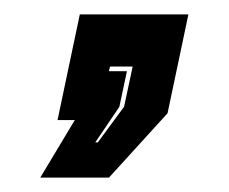

<svg xmlns="http://www.w3.org/2000/svg" viewBox="-20 -167 319 267"><path d="M36 80 84 0H60L91 -147H242L213 -9.5L131.5 80ZM112.5 31H116L152.5 -18.5L164.5 -74.5H133L131.5 -68H156.5L146 -18.5Z"/></svg>

Font: Tourney Thin ExtraBold
Style: Italic
Weight: 800
Italic angle: -12°
Version: Version 1.015